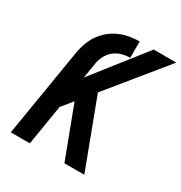

<svg xmlns="http://www.w3.org/2000/svg" viewBox="-172 -860 932 986"><g transform="rotate(30 294.5 -367.5)"><path d="M32 0H145L184 -238L236 -302L350 0H468L317 -401L589 -735H455L216 -431L231 -522Q235 -546 246.5 -569Q258 -592 278.5 -608.5Q299 -625 323.5 -631.5Q348 -638 372 -638V-735Q337 -735 301.5 -727.5Q266 -720 233.5 -701.5Q201 -683 176 -654Q151 -625 137.5 -591Q124 -557 118 -522Z"/></g></svg>

Font: Iosevka Sparkle SmBdObl
Style: Regular
Weight: 600
Italic angle: -9°
Designer: Belleve Invis
Foundry: Belleve Invis
Version: Version 4.5.0; ttfautohint (v1.8.3)